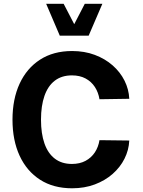

<svg xmlns="http://www.w3.org/2000/svg" viewBox="-20 -988 755 1013"><path d="M196.3 -356.4Q196.3 -429.7 214.6 -482.2Q232.9 -534.7 269.3 -562.5Q305.7 -590.3 359.4 -590.3Q400.9 -590.3 431.4 -574Q461.9 -557.6 480.5 -529.1Q499 -500.5 504.9 -464.4L662.1 -466.8Q659.7 -517.1 637 -562.5Q614.3 -607.9 574.2 -643.1Q534.2 -678.2 480 -698.5Q425.8 -718.8 360.4 -718.8Q261.7 -718.8 191.4 -673.3Q121.1 -627.9 83.5 -546.6Q45.9 -465.3 45.9 -356.4Q45.9 -247.6 83.5 -166.3Q121.1 -85 191.4 -39.8Q261.7 5.4 360.4 5.4Q425.8 5.4 480 -14.9Q534.2 -35.2 574.2 -70.3Q614.3 -105.5 637 -150.9Q659.7 -196.3 662.1 -246.6L504.9 -248.5Q499 -212.4 480.5 -184.1Q461.9 -155.8 431.4 -139.4Q400.9 -123 359.4 -123Q305.7 -123 269.3 -150.9Q232.9 -178.7 214.6 -231Q196.3 -283.2 196.3 -356.4ZM223.6 -967.8 295.4 -799.8H447.8L520 -967.8H427.2L371.6 -860.4L315.9 -967.8Z"/></svg>

Font: Estedad-FD-VF Thin
Style: Regular
Weight: 100
Designer: Amin Abedi
Version: Version 5.0